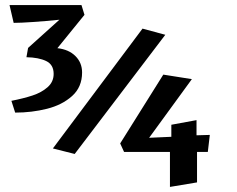

<svg xmlns="http://www.w3.org/2000/svg" viewBox="-20 -696 923 748"><path d="M189 -408.2Q189 -444.3 159.7 -458.3Q130.4 -472.2 83 -473.1L89.4 -509.3L211.4 -619.1Q160.2 -613.8 110.4 -610.4Q60.5 -606.9 33.2 -606.9L17.1 -676.3H297.4L309.1 -638.2L203.6 -508.3Q248 -503.4 273.9 -477.5Q299.8 -451.7 299.8 -413.6Q299.8 -356.9 261 -322Q222.2 -287.1 163.1 -272.2Q104 -257.3 39.1 -257.3L24.4 -303.2Q71.8 -312.5 106.7 -324Q141.6 -335.4 165.3 -356.2Q189 -377 189 -408.2ZM186 -117.7 535.2 -584.5 624 -560.5 271 -96.2ZM448.2 -137.2 616.2 -405.3 727.5 -387.7 561 -159.2 647.5 -163.1V-210L745.6 -228V-168.9L797.4 -170.4L789.6 -104H747.6V14.6L642.1 32.2V-104H463.4Z"/></svg>

Font: Vesper Libre
Style: Bold
Weight: 700
Designer: Robert Keller & Kimya Gandhi
Foundry: Mota Italic
Version: Version 1.058